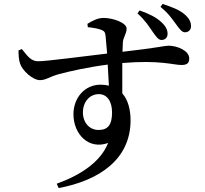

<svg xmlns="http://www.w3.org/2000/svg" viewBox="-20 -869 1040 975"><path d="M755 -708C772 -684 784 -666 800 -666C818 -666 831 -678 831 -697C831 -716 823 -735 800 -756C773 -782 736 -799 689 -816L678 -801C719 -764 736 -735 755 -708ZM874 -746C891 -722 904 -705 919 -705C937 -705 950 -717 950 -736C950 -755 943 -773 920 -794C892 -819 856 -832 806 -849L795 -834C838 -799 855 -771 874 -746ZM480 -209C434 -209 401 -247 401 -298C401 -350 434 -391 482 -391C524 -391 549 -354 549 -298C549 -235 528 -209 480 -209ZM491 -439C409 -439 353 -371 353 -289C353 -188 430 -107 529 -143C491 -47 390 20 268 64L278 86C486 47 643 -61 643 -258C643 -313 630 -362 601 -395V-549C792 -565 861 -539 900 -539C926 -539 941 -545 941 -572C941 -612 880 -637 835 -637C817 -637 779 -626 602 -606L604 -655C606 -680 623 -698 623 -724C623 -753 555 -778 505 -778C475 -778 445 -761 424 -748L426 -731C454 -728 477 -724 493 -718C509 -712 514 -706 516 -688L524 -597C409 -584 213 -557 172 -558C138 -559 121 -582 91 -620L74 -613C74 -592 75 -566 82 -546C93 -511 146 -462 183 -462C214 -462 234 -481 281 -493C334 -507 426 -528 527 -541L533 -434C520 -437 506 -439 491 -439Z"/></svg>

Font: Noto Serif SC SemiBold
Style: Regular
Weight: 600
Designer: Ryoko NISHIZUKA 西塚涼子 (kana & ideographs); Frank Grießhammer (Latin, Greek & Cyrillic); Wenlong ZHANG 张文龙 (bopomofo); San
Foundry: Adobe
Version: Version 2.001;hotconv 1.1.0;makeotfexe 2.6.0